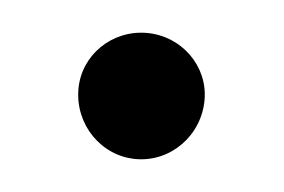

<svg xmlns="http://www.w3.org/2000/svg" viewBox="-26 -145 269 182"><g transform="rotate(5 108.0 -54.0)"><path d="M48 -55.5C48 -21.6 74.9 6 108 6C141.1 6 168 -21.6 168 -55.5C168 -87.8 141.1 -114 108 -114C74.9 -114 48 -87.8 48 -55.5Z"/></g></svg>

Font: Prida01
Style: Black
Weight: 900
Designer: gluk
Foundry: gluk
Version: Version 00.072